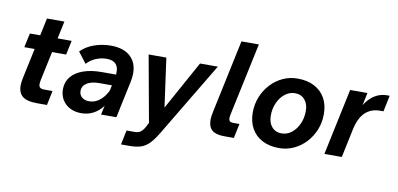

<svg xmlns="http://www.w3.org/2000/svg" viewBox="-81 -980 2970 1434"><g transform="rotate(10 1404.0 -263.0)"><path d="M88.2 -174.1 186.7 -636H318.7L221.4 -179.1Q219.4 -167.7 218.2 -159.7Q217 -151.7 217 -144.7Q217 -125.6 227 -117.7Q237 -109.8 261.6 -109.8H321.5L298.5 0H220.7Q147.2 0 113.4 -26.9Q79.6 -53.8 79.6 -110Q79.6 -123.3 81.9 -139.2Q84.2 -155.2 88.2 -174.1ZM57.2 -395.9 80.2 -503.5H397.1L374.2 -395.9Z M708.9 0 731.6 -102.8 726.8 -113.4 763.5 -288.8Q776.3 -350.2 755.6 -383.6Q734.8 -417.1 677 -417.1Q638.9 -417.1 599.3 -401.4Q559.7 -385.7 528.9 -352.8L465.6 -435.5Q506.9 -477.3 567.4 -498.4Q628 -519.5 691.6 -519.5Q788.7 -519.5 840.2 -472.4Q891.8 -425.4 891.8 -343.3Q891.8 -328.4 889.8 -311.6Q887.8 -294.8 884.1 -278.5L825.1 0ZM660.7 -313.2H776.9L762.8 -228.8H657.2Q595.8 -228.8 561.6 -207.1Q527.3 -185.3 527.3 -147.1Q527.3 -118 547.9 -100Q568.5 -81.9 603.9 -81.9Q656.2 -81.9 699.2 -125.1Q742.3 -168.3 762.8 -241.7L789.7 -223.5Q766.4 -111.2 706.3 -47.6Q646.2 16 559.8 16Q512.4 16 475.3 -3Q438.2 -22 416.8 -56.6Q395.5 -91.2 395.5 -136.8Q395.5 -191.3 427 -230.8Q458.4 -270.2 518.1 -291.7Q577.8 -313.2 660.7 -313.2Z M894.2 194 917.2 84.5H978Q1006.2 84.5 1024.1 71.4Q1042.1 58.3 1058.4 26.4L1083.2 -21.6L1076.1 21.4L981 -503.5H1115.3L1173.8 -81H1137.7L1370.7 -503.5H1505.7L1166.8 62.3Q1136 112.9 1108.1 141.7Q1080.3 170.5 1045.4 182.3Q1010.6 194 958.5 194Z M1529.7 -168.7 1646.7 -720H1778.7L1662 -171.8Q1660.3 -161.5 1659 -154.4Q1657.7 -147.2 1657.7 -140.4Q1657.7 -124.7 1665.5 -117.2Q1673.4 -109.8 1690.8 -109.8H1739.1L1716.1 0H1642.8Q1579.3 0 1550.1 -25.1Q1520.8 -50.1 1520.8 -105.7Q1520.8 -116.7 1523.1 -132.7Q1525.4 -148.7 1529.7 -168.7Z M1822 -212.6Q1822 -275.7 1844.5 -331.2Q1867 -386.8 1906.4 -429.2Q1945.9 -471.5 1997.7 -495.5Q2049.4 -519.5 2108.7 -519.5Q2183 -519.5 2236.2 -491.7Q2289.3 -464 2318.3 -412.9Q2347.2 -361.9 2347.2 -290.9Q2347.2 -227.8 2324.7 -172.3Q2302.3 -116.7 2262.8 -74.4Q2223.3 -32 2171.6 -8Q2119.8 16 2060.5 16Q1987.2 16 1933.5 -11.8Q1879.9 -39.6 1851 -91.1Q1822 -142.6 1822 -212.6ZM2060.5 -95.1Q2101.8 -95.1 2135.8 -121.6Q2169.7 -148 2190.1 -192.8Q2210.5 -237.6 2210.5 -290.9Q2210.5 -344.4 2183 -376.4Q2155.4 -408.4 2108.7 -408.4Q2067.8 -408.4 2033.7 -382Q1999.5 -355.5 1979.1 -311.2Q1958.7 -266.9 1958.7 -212.6Q1958.7 -159.1 1986.3 -127.1Q2013.9 -95.1 2060.5 -95.1Z M2402.7 0 2509.2 -503.5H2640.2L2602.1 -320.9H2582.4Q2610.7 -413.3 2664.5 -462.7Q2718.4 -512.2 2787.5 -512.2H2807.6L2782 -389.8H2756Q2688.8 -389.8 2644.1 -348Q2599.5 -306.2 2579.9 -214.3L2534.7 0Z"/></g></svg>

Font: Wix Madefor Text
Style: Italic
Weight: 400
Italic angle: -12°
Designer: Dalton Maag Ltd
Foundry: Dalton Maag Ltd
Version: Version 3.100